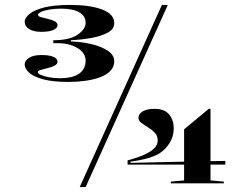

<svg xmlns="http://www.w3.org/2000/svg" viewBox="-20 -743 1013 778"><path d="M258 -411Q195 -411 155.5 -421.5Q116 -432 98 -448.5Q80 -465 80 -482Q80 -497 97.5 -508.5Q115 -520 148 -520Q179 -520 196 -513Q213 -506 213 -493Q213 -483 201 -477Q189 -471 173 -467Q157 -463 145 -459.5Q133 -456 133 -451Q133 -445 145.5 -439.5Q158 -434 178.5 -430Q199 -426 221 -426Q274 -426 300.5 -444.5Q327 -463 327 -498Q327 -518 312.5 -533.5Q298 -549 272.5 -558.5Q247 -568 215 -568H196V-580Q262 -580 294.5 -602.5Q327 -625 327 -651Q327 -678 301.5 -693Q276 -708 228 -708Q203 -708 181.5 -704.5Q160 -701 147 -695Q134 -689 134 -683Q134 -677 146 -673.5Q158 -670 173.5 -666.5Q189 -663 201 -657Q213 -651 213 -641Q213 -629 196 -621.5Q179 -614 148 -614Q115 -614 97.5 -625.5Q80 -637 80 -655Q80 -670 99 -686Q118 -702 158 -712.5Q198 -723 264 -723Q345 -723 394 -704.5Q443 -686 443 -649Q443 -625 416 -610.5Q389 -596 349 -589Q309 -582 267 -580V-575Q309 -574 349.5 -564.5Q390 -555 416.5 -537.5Q443 -520 443 -495Q443 -472 427 -455.5Q411 -439 384.5 -429.5Q358 -420 325 -415.5Q292 -411 258 -411ZM497 -76V-93Q515 -98 535 -104.5Q555 -111 572 -120Q592 -129 605.5 -142.5Q619 -156 619 -174Q619 -193 607 -205.5Q595 -218 580 -227Q565 -236 553 -245Q541 -254 541 -266Q541 -281 558 -291.5Q575 -302 606 -302Q647 -302 665.5 -279Q684 -256 684 -223Q684 -191 667.5 -164Q651 -137 624 -120Q600 -107 570 -99.5Q540 -92 509 -88V-83L726 -88V-219L826 -302H833V-90L893 -91V-76H833V-12L887 -7V0H672V-7L726 -12V-76ZM303 15 636 -723H660L327 15Z"/></svg>

Font: Kalnia Expanded Medium
Style: Regular
Weight: 500
Width: 7
Designer: Frida Medrano
Foundry: Frida Medrano
Version: Version 1.105